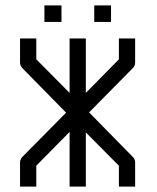

<svg xmlns="http://www.w3.org/2000/svg" viewBox="-20 -739 580 709"><path d="M237 -597H297V-396L419 -520V-597H479V-508Q479 -496 470 -487L309 -324L470 -160Q479 -151 479 -139V-50H419V-127L297 -250V-50H237V-252L114 -127V-50H54V-139Q54 -151 63 -160L224 -323L63 -487Q54 -496 54 -508V-597H114V-520L237 -396ZM144 -719H207V-658H144ZM328 -719H390V-658H328Z"/></svg>

Font: 3270 Nerd Font Mono
Style: Regular
Weight: 400
Monospace: yes
Version: Version 3.0.1;Nerd Fonts 3.0.0